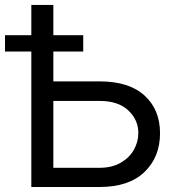

<svg xmlns="http://www.w3.org/2000/svg" viewBox="-37 -747 710 767"><path d="M360.8 0H88.1V-541.2H-17V-606.5H88.1V-727.3H176.1V-606.5H295.5V-541.2H176.1V-421.9H360.8Q478 -421.9 540.1 -365.6Q602.3 -309.3 602.3 -214.5Q602.3 -119.7 540.1 -59.8Q478 0 360.8 0ZM360.8 -76.7Q410.5 -76.7 445.1 -96.8Q479.8 -116.8 497.7 -148.6Q515.6 -180.4 515.6 -215.9Q515.6 -268.1 475.5 -305.9Q435.4 -343.8 360.8 -343.8H176.1V-76.7Z"/></svg>

Font: Linik Sans
Style: Regular
Weight: 400
Designer: Rasmus Andersson (font), Marc Monis (original base), Kil Hyung-jin (Pretendard portions), Cristiano Sobral (main changes
Foundry: rsms
Version: Version 3.018;May 31, 2022;FontCreator 14.0.0.2814 64-bit; t